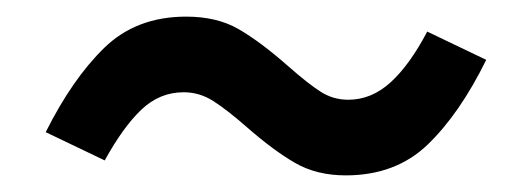

<svg xmlns="http://www.w3.org/2000/svg" viewBox="-20 -432 640 231"><path d="M326 -353Q351 -331 366 -321.5Q381 -312 399 -312Q427 -312 450 -333Q473 -354 494 -394L565 -360Q533 -295 494.5 -258Q456 -221 396 -221Q361 -221 335 -236Q309 -251 277 -279Q253 -300 236.5 -310.5Q220 -321 201 -321Q172 -321 150 -300Q128 -279 106 -239L35 -273Q67 -337 105.5 -374.5Q144 -412 204 -412Q241 -412 267 -397Q293 -382 326 -353Z"/></svg>

Font: Fira Mono Medium
Style: Regular
Weight: 500
Designer: Carrois Corporate & Edenspiekermann AG
Foundry: Carrois Corporate GbR & Edenspiekermann AG
Version: Version 3.206